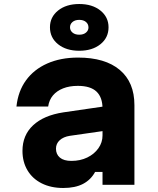

<svg xmlns="http://www.w3.org/2000/svg" viewBox="-20 -921 790 957"><path d="M502 -391V-269L328 -244Q296 -239 277.5 -222Q259 -205 259 -180Q259 -152 278.5 -135.5Q298 -119 336 -119Q380 -119 415 -136Q450 -153 470.5 -182Q491 -211 491 -246V-380Q491 -436 461 -464.5Q431 -493 368 -493Q326 -493 294.5 -480.5Q263 -468 244 -445.5Q225 -423 220 -390H62Q70 -466 109.5 -520.5Q149 -575 215.5 -604.5Q282 -634 369 -634Q504 -634 577 -572.5Q650 -511 650 -397V0H491V-64H454Q433 -25 394 -4.5Q355 16 295 16Q234 16 188 -7Q142 -30 117 -72Q92 -114 92 -169Q92 -247 145 -296.5Q198 -346 296 -361ZM375 -668Q310 -668 269.5 -700.5Q229 -733 229 -785Q229 -836 269.5 -868.5Q310 -901 375 -901Q440 -901 480.5 -868.5Q521 -836 521 -785Q521 -733 480.5 -700.5Q440 -668 375 -668ZM375 -748Q396 -748 408.5 -758.5Q421 -769 421 -784Q421 -801 408.5 -811.5Q396 -822 375 -822Q354 -822 341.5 -811.5Q329 -801 329 -785Q329 -769 341.5 -758.5Q354 -748 375 -748Z"/></svg>

Font: Martian Mono SemiExpanded
Style: Bold
Weight: 700
Width: 6
Designer: Roman Shamin
Foundry: Evil Martians
Version: Version 1.000